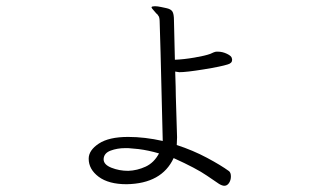

<svg xmlns="http://www.w3.org/2000/svg" viewBox="-20 -554 1040 617"><path d="M725 -367 726 -362Q726 -351 712 -347Q690 -340 634.5 -331Q579 -322 556 -322L543 -324Q545 -266 545 -245Q549 -127 549 -113L548 -88Q600 -71 645 -47Q690 -23 716 -4Q722 1 722 13Q722 25 716 34Q710 43 701 43Q694 43 684 37Q679 34 645 10.5Q611 -13 538 -46Q500 36 387 38Q329 38 297 14Q265 -10 265 -44Q265 -71 297.5 -92.5Q330 -114 392 -114Q445 -114 503 -101Q499 -276 496 -385L493 -487Q493 -493 491 -500Q485 -510 483 -510Q480 -514 473.5 -521Q467 -528 467 -530V-531Q468 -534 478 -534Q486 -534 497.5 -531.5Q509 -529 514 -528Q529 -525 534 -517Q539 -509 539 -489L542 -362Q570 -363 605 -369Q640 -375 656 -381Q660 -383 666 -385.5Q672 -388 676 -388H680Q695 -388 709.5 -381Q724 -374 725 -367ZM392 -5Q421 -6 448 -18.5Q475 -31 491 -61Q457 -71 425 -75L392 -78H382Q357 -78 335.5 -70Q314 -62 313 -43V-42Q313 -25 338 -15Q363 -5 392 -5Z"/></svg>

Font: JyunsaiKaai Light
Style: Regular
Weight: 300
Designer: Fontworks Inc.
Version: Version 0.030;April 7, 2024;FontCreator 14.0.0.2901 64-bit